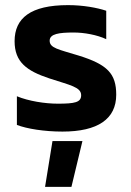

<svg xmlns="http://www.w3.org/2000/svg" viewBox="-20 -504 511 750"><path d="M224 10C362 10 434 -39 434 -134C434 -216 400 -252 287 -287C209 -311 174 -316 174 -345C174 -372 211 -377 268 -377C308 -377 359 -368 395 -351V-462C359 -474 304 -484 246 -484C99 -484 37 -433 37 -343C37 -261 85 -227 172 -198C254 -171 297 -164 297 -132C297 -104 272 -99 206 -99C156 -99 92 -109 46 -128V-16C85 -1 153 10 224 10ZM156 226H259L302 47H185Z"/></svg>

Font: Kanit Medium
Style: Regular
Weight: 500
Designer: Katatrad Team
Foundry: CadsonDemak
Version: Version 1.000;PS 001.000;hotconv 1.0.88;makeotf.lib2.5.64775